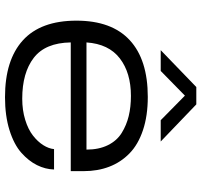

<svg xmlns="http://www.w3.org/2000/svg" viewBox="-38 -726 777 740"><g transform="rotate(90 350.0 -356.5)"><path d="M173.8 -587.9 315.9 -725.1H382.8L525.9 -587.9H443.8L349.1 -681.2L253.9 -587.9ZM355 12.2Q211.9 12.2 136 -56.6Q60.1 -125.5 60.1 -263.2Q60.1 -398.9 135.3 -468.5Q210.4 -538.1 354 -538.1Q426.8 -538.1 482.2 -519.5Q537.6 -501 571.8 -467.5Q606 -434.1 623 -389.6Q640.1 -345.2 640.1 -291V-241.2H144Q145.5 -143.1 203.4 -98.6Q261.2 -54.2 360.8 -54.2Q405.3 -54.2 442.4 -65.7Q479.5 -77.1 502.9 -95.5Q526.4 -113.8 539.8 -135Q553.2 -156.2 555.2 -176.8H633.8Q632.8 -143.1 616.9 -111.1Q601.1 -79.1 569.3 -50.8Q537.6 -22.5 482.2 -5.1Q426.8 12.2 355 12.2ZM144 -301.8H557.1Q557.1 -349.6 540 -384.3Q522.9 -418.9 492.9 -437.5Q462.9 -456.1 427.7 -464.6Q392.6 -473.1 350.1 -473.1Q261.2 -473.1 205.6 -430.4Q149.9 -387.7 144 -301.8Z"/></g></svg>

Font: Archivo Expanded Light
Style: Regular
Weight: 300
Width: 7
Designer: Hector Gatti
Foundry: Omnibus-Type
Version: Version 2.001